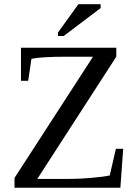

<svg xmlns="http://www.w3.org/2000/svg" viewBox="-20 -878 651 898"><path d="M47.9 -45.9 415 -612.8H293Q172.4 -612.8 127 -603L111.8 -500H78.1V-654.8H523.9V-612.8L154.3 -41H295.9Q352.5 -41 410.9 -46.4Q469.2 -51.8 493.2 -57.1L522 -182.1H556.2L543 0H47.9ZM251 -709.5V-725.6L346.7 -858.4H450.7V-840.3L277.8 -709.5Z"/></svg>

Font: Times New Roman
Style: Regular
Weight: 400
Designer: Steve Matteson
Foundry: Ascender Corporation
Version: Version 2.00.3